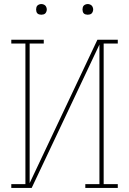

<svg xmlns="http://www.w3.org/2000/svg" viewBox="-20 -932 640 952"><path d="M36 0V-19H106V-716H36V-735H197V-716H127V-24L463 -735H564V-716H494V-19H564V0H403V-19H473V-711L137 0ZM415 -859Q410 -859 404.5 -860.5Q399 -862 395.5 -865.5Q392 -869 390.5 -874.5Q389 -880 389 -885Q389 -890 390.5 -895.5Q392 -901 395.5 -904.5Q399 -908 404.5 -910Q410 -912 415 -912Q420 -912 425.5 -910Q431 -908 434.5 -904.5Q438 -901 440 -895.5Q442 -890 442 -885Q442 -880 440 -874.5Q438 -869 434.5 -865.5Q431 -862 425.5 -860.5Q420 -859 415 -859ZM185 -859Q180 -859 174.5 -860.5Q169 -862 165.5 -865.5Q162 -869 160.5 -874.5Q159 -880 159 -885Q159 -890 160.5 -895.5Q162 -901 165.5 -904.5Q169 -908 174.5 -910Q180 -912 185 -912Q190 -912 195.5 -910Q201 -908 204.5 -904.5Q208 -901 210 -895.5Q212 -890 212 -885Q212 -880 210 -874.5Q208 -869 204.5 -865.5Q201 -862 195.5 -860.5Q190 -859 185 -859Z"/></svg>

Font: Iosevka Etoile Thin
Style: Regular
Weight: 100
Designer: Belleve Invis
Foundry: Belleve Invis
Version: Version 22.1.2; ttfautohint (v1.8.4)